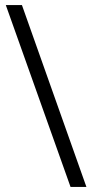

<svg xmlns="http://www.w3.org/2000/svg" viewBox="-20 -729 364 762"><path d="M67 -709H3L260 13H323Z"/></svg>

Font: fbb
Style: Regular
Weight: 400
Designer: David J. Perry, Michael Sharpe
Version: Version 1.045